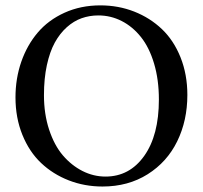

<svg xmlns="http://www.w3.org/2000/svg" viewBox="-20 -678 747 708"><path d="M670.9 -328.1Q670.9 -233.4 633.5 -157Q596.2 -80.6 524.4 -35.4Q452.6 9.8 357.9 9.8Q292 9.8 233.6 -12.9Q175.3 -35.6 131.6 -76.9Q87.9 -118.2 62.5 -180.9Q37.1 -243.7 37.1 -318.8Q37.1 -388.2 58.3 -449.7Q79.6 -511.2 118.9 -557.6Q158.2 -604 218 -631.1Q277.8 -658.2 350.1 -658.2Q416.5 -658.2 474.9 -635.3Q533.2 -612.3 576.9 -570.8Q620.6 -529.3 645.8 -466.3Q670.9 -403.3 670.9 -328.1ZM342.8 -621.1Q310.1 -621.1 281 -610.8Q252 -600.6 226.3 -577.6Q200.7 -554.7 182.1 -521Q163.6 -487.3 152.8 -437.7Q142.1 -388.2 142.1 -327.1Q142.1 -257.8 161.1 -200Q180.2 -142.1 211.9 -105Q243.7 -67.9 284.2 -47.4Q324.7 -26.9 369.1 -26.9Q457.5 -26.9 511.7 -103Q565.9 -179.2 565.9 -311Q565.9 -384.3 548.1 -443.8Q530.3 -503.4 499.5 -541.7Q468.8 -580.1 428.5 -600.6Q388.2 -621.1 342.8 -621.1Z"/></svg>

Font: Common Serif News
Style: Regular
Weight: 450
Designer: Philipp H. Poll, Khaled Hosny
Foundry: Stefan Peev, Context Ltd.
Version: Version 1.026